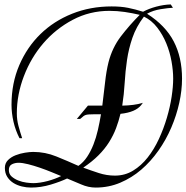

<svg xmlns="http://www.w3.org/2000/svg" viewBox="-20 -817 842 867"><path d="M377 -340H442Q449 -394 454.5 -445Q460 -496 470 -536Q487 -602 526 -653Q565 -704 611 -750Q577 -758 543 -763Q509 -768 474 -768Q385 -768 308.5 -727.5Q232 -687 176 -622Q120 -557 88 -473.5Q56 -390 56 -305Q56 -276 63.5 -248Q71 -220 80 -193H68Q50 -228 41 -267Q32 -306 32 -344Q32 -441 67 -522.5Q102 -604 162.5 -663Q223 -722 305.5 -755Q388 -788 484 -788Q527 -788 559 -781.5Q591 -775 626 -764Q652 -778 685.5 -787Q719 -796 751 -797L761 -782Q739 -781 705 -775.5Q671 -770 644 -755Q727 -702 764.5 -630Q802 -558 802 -462Q802 -409 789.5 -352.5Q777 -296 753.5 -241Q730 -186 695.5 -137Q661 -88 618 -51Q575 -14 523 8Q471 30 412 30Q379 30 346 15.5Q313 1 283 -11Q254 3 209.5 16.5Q165 30 120 30Q100 30 79 25Q58 20 41 9.5Q24 -1 13 -18Q2 -35 2 -59Q2 -80 16 -94Q30 -108 50.5 -116Q71 -124 93 -127.5Q115 -131 130 -131Q184 -131 234.5 -110.5Q285 -90 334 -68Q357 -84 373.5 -109Q390 -134 402 -164.5Q414 -195 422 -230Q430 -265 436 -301H405Q377 -301 367.5 -298Q358 -295 347 -284L342 -280H327ZM356 -60Q391 -47 426.5 -35.5Q462 -24 499 -24Q544 -24 581 -46.5Q618 -69 647 -106Q676 -143 697.5 -189.5Q719 -236 733.5 -285Q748 -334 755 -380Q762 -426 762 -462Q762 -498 754.5 -540Q747 -582 731 -621Q715 -660 690 -692.5Q665 -725 630 -742Q595 -696 578 -646.5Q561 -597 553.5 -546Q546 -495 543 -443Q540 -391 532 -340Q586 -341 623 -352L626 -353L623 -350L618 -343Q592 -310 524 -303Q516 -270 504 -238Q492 -206 472.5 -175Q453 -144 424.5 -115.5Q396 -87 356 -60ZM20 -49Q20 -31 32.5 -20Q45 -9 62.5 -2Q80 5 99 7.5Q118 10 131 10Q144 10 161 7.5Q178 5 195 0.5Q212 -4 228 -10Q244 -16 256 -22Q239 -29 213.5 -39.5Q188 -50 160.5 -59.5Q133 -69 107 -75.5Q81 -82 64 -82Q47 -82 33.5 -75Q20 -68 20 -49Z"/></svg>

Font: Lucien Schoenschriftv CAT
Style: Regular
Weight: 400
Designer: Lucian Bernhard 1928
Foundry: CAT-Fonts Peter Wiegel
Version: Version 1.000